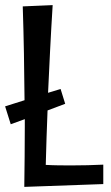

<svg xmlns="http://www.w3.org/2000/svg" viewBox="-34 -725 433 751"><path d="M221 -319 203 -377 154 -362C159 -468 164 -578 172 -705L55 -700C59 -577 61 -455 62 -333L-14 -309L8 -239L63 -259V-229C63 -151 62 -72 61 6L370 -5V-81C329 -79 288 -78 248 -78C214 -78 179 -78 145 -80C147 -153 149 -223 152 -293Z"/></svg>

Font: Englebert
Style: Regular
Weight: 400
Designer: Astigmatic (AOETI)
Foundry: Astigmatic (AOETI)
Version: Version 1.000